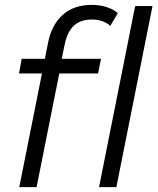

<svg xmlns="http://www.w3.org/2000/svg" viewBox="-20 -767 649 787"><path d="M59 0 152 -466H58L69 -526H164L177 -592Q192 -666 237.5 -706.5Q283 -747 357 -747Q389 -747 417 -738Q445 -729 463 -713L432 -661Q403 -687 357 -687Q310 -687 283 -662Q256 -637 245 -584L233 -526H394L382 -466H223L130 0ZM386 0 534 -742H605L457 0Z"/></svg>

Font: Montserrat
Style: Italic
Weight: 400
Italic angle: -11.3°
Designer: Julieta Ulanovsky
Foundry: Julieta Ulanovsky
Version: Version 9.000; ttfautohint (v1.8.4.7-5d5b)